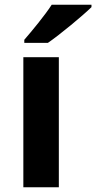

<svg xmlns="http://www.w3.org/2000/svg" viewBox="-20 -852 404 806"><path d="M364 -822V-832H197C168 -787 114 -722 82 -685V-672H181C232 -707 326 -785 364 -822ZM227 -66V-612H78V-66Z"/></svg>

Font: Noto Sans Malayalam UI
Style: Bold
Weight: 700
Designer: Jelle Bosma - Monotype Design Team
Foundry: Monotype Imaging Inc.
Version: Version 2.104